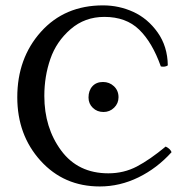

<svg xmlns="http://www.w3.org/2000/svg" viewBox="-20 -670 675 700"><path d="M584 -135.7Q600.6 -127.9 605.5 -115.2Q552.7 -56.6 484.9 -23.4Q417 9.8 343.8 9.8Q212.9 9.8 127.9 -84Q43 -177.7 43 -315.4Q43 -458 129.4 -554.2Q215.8 -650.4 355.5 -650.4Q414.1 -650.4 466.3 -626.5Q518.6 -602.5 554.7 -551.8Q590.8 -501 591.8 -431.6Q582 -424.8 566.4 -427.7Q535.2 -515.6 487.3 -562Q439.5 -608.4 360.4 -608.4Q289.1 -608.4 237.3 -563.5Q185.5 -518.6 163.6 -455.1Q141.6 -391.6 141.6 -320.3Q141.6 -204.1 203.1 -121.1Q264.6 -38.1 375 -38.1Q431.6 -38.1 479 -63Q526.4 -87.9 584 -135.7ZM302.7 -314.5Q302.7 -339.8 316.9 -355.5Q331.1 -371.1 355.5 -371.1Q378.9 -371.1 395.5 -355.5Q412.1 -339.8 412.1 -315.4Q412.1 -293 396 -277.3Q379.9 -261.7 357.4 -261.7Q334 -261.7 318.4 -276.9Q302.7 -292 302.7 -314.5Z"/></svg>

Font: Crimson Text
Style: Regular
Weight: 400
Version: Version 0.13